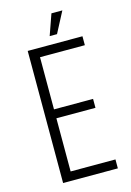

<svg xmlns="http://www.w3.org/2000/svg" viewBox="-123 -874 637 935"><g transform="rotate(-15 195.5 -406.5)"><path d="M75 -666H351V-621H125V-358H322V-313H125V-45H351V0H75ZM234 -813H289L234 -708H197Z"/></g></svg>

Font: Khand Light
Style: Regular
Weight: 300
Designer: Devanagari: Sanchit Sawaria, Jyotish Sonowal; Latin: Satya Rajpurohit
Foundry: Indian Type Foundry
Version: Version 1.101;PS 1.0;hotconv 1.0.78;makeotf.lib2.5.61930; tt